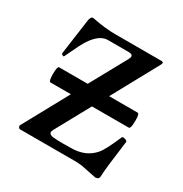

<svg xmlns="http://www.w3.org/2000/svg" viewBox="-113 -513 585 613"><g transform="rotate(30 179.5 -206.0)"><path d="M348.1 -134.8Q333 -22.9 333 0Q333 12.2 319.8 13.2L262.2 1.5L240.2 0H35.2Q30.3 0 27.8 -5.9L27.3 -10.3L27.8 -11.2L119.1 -178.2H43.9Q37.1 -178.2 37.1 -206.1Q37.1 -233.9 43.9 -233.9H148.9L222.2 -367.2Q226.1 -374 226.1 -378.4Q226.1 -387.2 211.9 -387.2H134.8Q105 -387.2 78.1 -347.2Q68.8 -334.5 41 -274.9Q39.1 -269.5 35.2 -272Q29.8 -274.4 29.8 -277.8L47.9 -408.2Q50.3 -424.8 59.1 -424.8Q60.1 -424.8 67.4 -423.3Q109.9 -415 147 -415H315.9Q322.8 -415 323.2 -410.6L321.3 -404.8Q321.3 -404.3 320.8 -403.8L228 -233.9H333Q339.8 -233.9 339.8 -211.4V-206.1Q339.8 -178.2 332 -178.2H196.8L127 -50.8Q124 -44.9 124 -42Q124 -33.2 138.2 -30.8Q154.3 -29.3 177.2 -29.3Q190.9 -29.3 206.1 -29.8Q258.8 -29.8 289.1 -64.9Q303.2 -80.6 328.1 -139.2Q329.6 -142.6 334 -142.6L342.3 -140.6Q348.1 -137.7 348.1 -134.8Z"/></g></svg>

Font: Junicode
Style: Regular
Weight: 400
Designer: Peter S. Baker
Foundry: Briery Creek Software
Version: Version 0.7.2